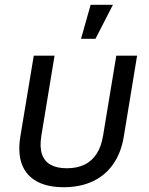

<svg xmlns="http://www.w3.org/2000/svg" viewBox="-20 -781 631 811"><path d="M249 9.8Q180.2 9.8 135.3 -14.9Q90.3 -39.6 72.5 -87.2Q54.7 -134.8 65.9 -204.1L122.6 -545.9H210.4L154.8 -208.5Q147 -161.1 157 -130.6Q167 -100.1 193.6 -85.2Q220.2 -70.3 262.2 -70.3Q304.7 -70.3 336.2 -85.2Q367.7 -100.1 387.7 -130.6Q407.7 -161.1 415.5 -208.5L471.2 -545.9H559.1L502.9 -204.1Q491.7 -135.7 458.3 -87.9Q424.8 -40 371.8 -15.1Q318.8 9.8 249 9.8ZM322.3 -617.2 362.8 -760.7H457L383.3 -617.2Z"/></svg>

Font: Inter
Style: Italic
Weight: 400
Italic angle: -9.3988°
Designer: Rasmus Andersson
Foundry: rsms
Version: Version 4.001;git-66647c0bb